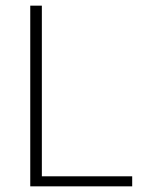

<svg xmlns="http://www.w3.org/2000/svg" viewBox="-20 -659 521 679"><path d="M128 0H87V-639H128ZM106 -35.5H447.5V0H106Z"/></svg>

Font: Anek Gurmukhi ExtraLight
Style: Regular
Weight: 250
Designer: Sarang Kulkarni (Gurmukhi), Yesha Goshar (Latin)
Foundry: Ek Type
Version: Version 1.003